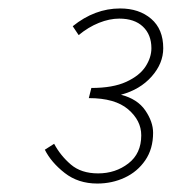

<svg xmlns="http://www.w3.org/2000/svg" viewBox="-20 -832 406 454"><path d="M210 -398Q165 -398 133 -423Q101 -448 86 -478L108 -492Q123 -464 147.5 -443Q172 -422 212 -422Q253 -422 283.5 -445.5Q314 -469 314 -512Q314 -547 283 -573.5Q252 -600 190 -600L196 -624Q247 -624 278.5 -638.5Q310 -653 324 -674.5Q338 -696 338 -718Q338 -750 318 -769Q298 -788 262 -788Q239 -788 214 -778Q189 -768 166 -749L152 -770Q178 -791 206 -801.5Q234 -812 264 -812Q309 -812 337.5 -787.5Q366 -763 366 -718Q366 -682 338.5 -651Q311 -620 266 -608Q305 -598 323.5 -571Q342 -544 342 -518Q342 -480 323.5 -453Q305 -426 275 -412Q245 -398 210 -398Z"/></svg>

Font: Source Sans Variable
Style: Italic
Weight: 200
Italic angle: -11°
Designer: Paul D. Hunt
Foundry: Adobe Systems Incorporated
Version: Version 3.006;hotconv 1.0.111;makeotfexe 2.5.65597